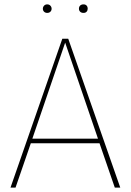

<svg xmlns="http://www.w3.org/2000/svg" viewBox="-20 -858 597 878"><path d="M435 -203H121L51 0H28L265 -681H292L530 0H505ZM428 -224 278 -663 128 -224ZM216 -818Q216 -810 210.5 -804.5Q205 -799 196 -799Q187 -799 181.5 -804.5Q176 -810 176 -818Q176 -826 181.5 -832Q187 -838 196 -838Q205 -838 210.5 -832Q216 -826 216 -818ZM381 -818Q381 -810 376 -804.5Q371 -799 362 -799Q352 -799 346.5 -804.5Q341 -810 341 -818Q341 -827 346.5 -832.5Q352 -838 362 -838Q371 -838 376 -832.5Q381 -827 381 -818Z"/></svg>

Font: Fira Sans Thin
Style: Regular
Weight: 100
Designer: bBox Type GmbH & Carrois Corporate GbR & Edenspiekermann AG
Foundry: bBox Type GmbH & Carrois Corporate GbR & Edenspiekermann AG
Version: Version 4.301